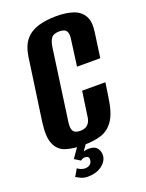

<svg xmlns="http://www.w3.org/2000/svg" viewBox="-143 -671 686 900"><g transform="rotate(-20 200.0 -221.0)"><path d="M166 12Q116 12 80 0.5Q44 -11 28 -47.5Q12 -84 22 -156L66 -466Q74 -519 99 -548Q124 -577 164 -588.5Q204 -600 253 -600Q303 -600 337.5 -588Q372 -576 388.5 -547Q405 -518 397 -466L380 -344H264L281 -471Q285 -495 280.5 -507.5Q276 -520 266 -524Q256 -528 242 -528Q228 -528 217 -524Q206 -520 198.5 -507.5Q191 -495 187 -471L137 -113Q134 -90 138 -77.5Q142 -65 152 -60.5Q162 -56 176 -56Q190 -56 201 -60.5Q212 -65 220.5 -77.5Q229 -90 231 -113L248 -230H364L353 -157Q343 -84 318 -47.5Q293 -11 255 0.5Q217 12 166 12ZM136 158Q116 158 101 150.5Q86 143 79 139L100 103Q105 108 116 112.5Q127 117 137 117Q153 117 162 109Q171 101 172 90Q176 68 152 68Q146 68 140.5 70.5Q135 73 131 76L102 58L142 0H186L152 48L147 45Q154 41 163.5 38.5Q173 36 184 36Q214 36 226 53Q238 70 236 91Q232 119 205 138.5Q178 158 136 158Z"/></g></svg>

Font: Alumni Sans
Style: Bold Italic
Weight: 700
Italic angle: -8°
Designer: Robert E. Leuschke
Foundry: Robert E. Leuschke
Version: Version 1.016